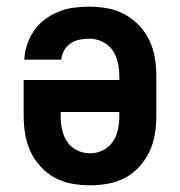

<svg xmlns="http://www.w3.org/2000/svg" viewBox="-20 -548 540 576"><path d="M250 8Q223 8 195.5 3Q168 -2 144 -15Q120 -28 101.5 -48.5Q83 -69 71.5 -93.5Q60 -118 55.5 -145.5Q51 -173 51 -200V-308H338V-320Q338 -340 333.5 -360.5Q329 -381 317.5 -397.5Q306 -414 287 -423Q268 -432 248 -432Q233 -432 218.5 -429Q204 -426 192 -418Q180 -410 172.5 -397Q165 -384 164 -369H53Q54 -393 61.5 -415Q69 -437 82.5 -456.5Q96 -476 115 -490Q134 -504 156 -513Q178 -522 201 -525Q224 -528 248 -528Q275 -528 302.5 -523Q330 -518 354 -505Q378 -492 397 -472Q416 -452 428 -427Q440 -402 444.5 -374.5Q449 -347 449 -320V-200Q449 -173 444.5 -145.5Q440 -118 428.5 -93.5Q417 -69 398.5 -48.5Q380 -28 356 -15Q332 -2 304.5 3Q277 8 250 8ZM250 -88Q270 -88 288.5 -97Q307 -106 318.5 -123Q330 -140 334 -160Q338 -180 338 -200V-212H162V-200Q162 -180 166 -160Q170 -140 181.5 -123Q193 -106 211.5 -97Q230 -88 250 -88Z"/></svg>

Font: Iosevka SS04
Style: Bold
Weight: 700
Monospace: yes
Designer: Belleve Invis
Foundry: Belleve Invis
Version: Version 19.0.0; ttfautohint (v1.8.4)